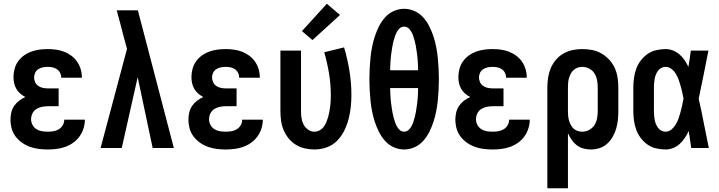

<svg xmlns="http://www.w3.org/2000/svg" viewBox="-20 -790 3840 1025"><path d="M235 8Q211 8 187 5Q163 2 140.5 -6Q118 -14 98 -28Q78 -42 63.5 -61Q49 -80 42.5 -103.5Q36 -127 36 -152Q36 -171 40.5 -190Q45 -209 55.5 -224.5Q66 -240 81.5 -252Q97 -264 115 -272Q100 -280 87.5 -291Q75 -302 67 -316Q59 -330 55.5 -346Q52 -362 52 -379Q52 -401 58 -423Q64 -445 77 -463Q90 -481 108 -494Q126 -507 147 -514.5Q168 -522 190 -525Q212 -528 235 -528Q257 -528 279 -525Q301 -522 322 -514Q343 -506 361 -492.5Q379 -479 391.5 -461Q404 -443 410.5 -421.5Q417 -400 417 -378V-375H307V-376Q307 -389 301 -401Q295 -413 284 -420.5Q273 -428 260.5 -430.5Q248 -433 235 -433Q222 -433 209 -430.5Q196 -428 185 -421Q174 -414 168 -402Q162 -390 162 -377Q162 -363 168 -350.5Q174 -338 185.5 -330.5Q197 -323 210.5 -320.5Q224 -318 238 -318H293V-223H238Q221 -223 205 -220Q189 -217 175 -208.5Q161 -200 153.5 -185Q146 -170 146 -153Q146 -138 153.5 -123.5Q161 -109 174.5 -100.5Q188 -92 203.5 -89.5Q219 -87 235 -87Q250 -87 265.5 -89.5Q281 -92 294 -100Q307 -108 315 -121.5Q323 -135 323 -151H433V-150Q433 -127 425.5 -103.5Q418 -80 404 -61Q390 -42 370.5 -28Q351 -14 328.5 -6Q306 2 282.5 5Q259 8 235 8Z M517 0 658 -529 640 -595Q631 -630 622 -665Q613 -700 603 -735H716L908 0H795L715 -378L630 0Z M1185 8Q1161 8 1137 5Q1113 2 1090.5 -6Q1068 -14 1048 -28Q1028 -42 1013.5 -61Q999 -80 992.5 -103.5Q986 -127 986 -152Q986 -171 990.5 -190Q995 -209 1005.5 -224.5Q1016 -240 1031.5 -252Q1047 -264 1065 -272Q1050 -280 1037.5 -291Q1025 -302 1017 -316Q1009 -330 1005.5 -346Q1002 -362 1002 -379Q1002 -401 1008 -423Q1014 -445 1027 -463Q1040 -481 1058 -494Q1076 -507 1097 -514.5Q1118 -522 1140 -525Q1162 -528 1185 -528Q1207 -528 1229 -525Q1251 -522 1272 -514Q1293 -506 1311 -492.5Q1329 -479 1341.5 -461Q1354 -443 1360.5 -421.5Q1367 -400 1367 -378V-375H1257V-376Q1257 -389 1251 -401Q1245 -413 1234 -420.5Q1223 -428 1210.5 -430.5Q1198 -433 1185 -433Q1172 -433 1159 -430.5Q1146 -428 1135 -421Q1124 -414 1118 -402Q1112 -390 1112 -377Q1112 -363 1118 -350.5Q1124 -338 1135.5 -330.5Q1147 -323 1160.5 -320.5Q1174 -318 1188 -318H1243V-223H1188Q1171 -223 1155 -220Q1139 -217 1125 -208.5Q1111 -200 1103.5 -185Q1096 -170 1096 -153Q1096 -138 1103.5 -123.5Q1111 -109 1124.5 -100.5Q1138 -92 1153.5 -89.5Q1169 -87 1185 -87Q1200 -87 1215.5 -89.5Q1231 -92 1244 -100Q1257 -108 1265 -121.5Q1273 -135 1273 -151H1383V-150Q1383 -127 1375.5 -103.5Q1368 -80 1354 -61Q1340 -42 1320.5 -28Q1301 -14 1278.5 -6Q1256 2 1232.5 5Q1209 8 1185 8Z M1658 8Q1632 8 1606.5 2Q1581 -4 1559 -17.5Q1537 -31 1520.5 -51.5Q1504 -72 1494 -96Q1484 -120 1480.5 -145.5Q1477 -171 1477 -197V-520H1587V-197Q1587 -179 1589.5 -160.5Q1592 -142 1600.5 -125.5Q1609 -109 1624.5 -98Q1640 -87 1658 -87Q1673 -87 1686 -94Q1699 -101 1708 -113Q1717 -125 1722.5 -138.5Q1728 -152 1732 -166Q1736 -180 1738.5 -194.5Q1741 -209 1743 -223.5Q1745 -238 1745.5 -253Q1746 -268 1746 -283Q1746 -341 1736.5 -398Q1727 -455 1711 -511L1817 -537Q1835 -476 1845.5 -412Q1856 -348 1856 -284Q1856 -251 1852.5 -218Q1849 -185 1840.5 -153Q1832 -121 1817 -91Q1802 -61 1778.5 -37.5Q1755 -14 1723 -3Q1691 8 1658 8ZM1648 -576 1592 -624 1725 -770 1795 -710Z M2138 8Q2109 8 2082 -4Q2055 -16 2035.5 -38Q2016 -60 2003 -86Q1990 -112 1981 -139.5Q1972 -167 1966.5 -195Q1961 -223 1958 -252Q1955 -281 1953.5 -310Q1952 -339 1952 -368Q1952 -396 1953.5 -425Q1955 -454 1958 -483Q1961 -512 1966.5 -540Q1972 -568 1981 -595.5Q1990 -623 2003 -649Q2016 -675 2035.5 -697Q2055 -719 2082 -731Q2109 -743 2138 -743Q2166 -743 2193 -731Q2220 -719 2239.5 -697Q2259 -675 2272 -649Q2285 -623 2294 -595.5Q2303 -568 2308.5 -540Q2314 -512 2317 -483Q2320 -454 2321.5 -425Q2323 -396 2323 -368Q2323 -339 2321.5 -310Q2320 -281 2317 -252Q2314 -223 2308.5 -195Q2303 -167 2294 -139.5Q2285 -112 2272 -86Q2259 -60 2239.5 -38Q2220 -16 2193 -4Q2166 8 2138 8ZM2212 -415Q2212 -428 2211.5 -441Q2211 -454 2210 -467Q2209 -480 2207.5 -493Q2206 -506 2204 -518.5Q2202 -531 2200 -544Q2198 -557 2194.5 -569.5Q2191 -582 2187 -594.5Q2183 -607 2177 -618.5Q2171 -630 2161 -639Q2151 -648 2138 -648Q2124 -648 2114 -639Q2104 -630 2098 -618.5Q2092 -607 2088 -594.5Q2084 -582 2080.5 -569.5Q2077 -557 2075 -544Q2073 -531 2071 -518.5Q2069 -506 2067.5 -493Q2066 -480 2065 -467Q2064 -454 2063.5 -441Q2063 -428 2063 -415ZM2138 -87Q2151 -87 2161 -96Q2171 -105 2177 -116.5Q2183 -128 2187 -140.5Q2191 -153 2194.5 -165.5Q2198 -178 2200 -191Q2202 -204 2204 -216.5Q2206 -229 2207.5 -242Q2209 -255 2210 -268Q2211 -281 2211.5 -294Q2212 -307 2212 -320H2063Q2063 -307 2063.5 -294Q2064 -281 2065 -268Q2066 -255 2067.5 -242Q2069 -229 2071 -216.5Q2073 -204 2075 -191Q2077 -178 2080.5 -165.5Q2084 -153 2088 -140.5Q2092 -128 2098 -116.5Q2104 -105 2114 -96Q2124 -87 2138 -87Z M2610 8Q2586 8 2562 5Q2538 2 2515.5 -6Q2493 -14 2473 -28Q2453 -42 2438.5 -61Q2424 -80 2417.5 -103.5Q2411 -127 2411 -152Q2411 -171 2415.5 -190Q2420 -209 2430.5 -224.5Q2441 -240 2456.5 -252Q2472 -264 2490 -272Q2475 -280 2462.5 -291Q2450 -302 2442 -316Q2434 -330 2430.5 -346Q2427 -362 2427 -379Q2427 -401 2433 -423Q2439 -445 2452 -463Q2465 -481 2483 -494Q2501 -507 2522 -514.5Q2543 -522 2565 -525Q2587 -528 2610 -528Q2632 -528 2654 -525Q2676 -522 2697 -514Q2718 -506 2736 -492.5Q2754 -479 2766.5 -461Q2779 -443 2785.5 -421.5Q2792 -400 2792 -378V-375H2682V-376Q2682 -389 2676 -401Q2670 -413 2659 -420.5Q2648 -428 2635.5 -430.5Q2623 -433 2610 -433Q2597 -433 2584 -430.5Q2571 -428 2560 -421Q2549 -414 2543 -402Q2537 -390 2537 -377Q2537 -363 2543 -350.5Q2549 -338 2560.5 -330.5Q2572 -323 2585.5 -320.5Q2599 -318 2613 -318H2668V-223H2613Q2596 -223 2580 -220Q2564 -217 2550 -208.5Q2536 -200 2528.5 -185Q2521 -170 2521 -153Q2521 -138 2528.5 -123.5Q2536 -109 2549.5 -100.5Q2563 -92 2578.5 -89.5Q2594 -87 2610 -87Q2625 -87 2640.5 -89.5Q2656 -92 2669 -100Q2682 -108 2690 -121.5Q2698 -135 2698 -151H2808V-150Q2808 -127 2800.5 -103.5Q2793 -80 2779 -61Q2765 -42 2745.5 -28Q2726 -14 2703.5 -6Q2681 2 2657.5 5Q2634 8 2610 8Z M2902 215V-323Q2902 -349 2906 -375Q2910 -401 2920 -425.5Q2930 -450 2947.5 -470.5Q2965 -491 2987.5 -504Q3010 -517 3036 -522.5Q3062 -528 3088 -528Q3115 -528 3141.5 -523Q3168 -518 3191 -504.5Q3214 -491 3232.5 -471Q3251 -451 3262 -426.5Q3273 -402 3277 -375.5Q3281 -349 3281 -323V-197Q3281 -173 3278.5 -149.5Q3276 -126 3269.5 -103.5Q3263 -81 3251 -60Q3239 -39 3221.5 -23Q3204 -7 3181 0.5Q3158 8 3134 8Q3114 8 3094 2.5Q3074 -3 3058.5 -15Q3043 -27 3031.5 -44Q3020 -61 3012 -79V215ZM3088 -87Q3108 -87 3125.5 -96.5Q3143 -106 3153.5 -122.5Q3164 -139 3167.5 -158.5Q3171 -178 3171 -197V-323Q3171 -342 3167.5 -361.5Q3164 -381 3154 -397.5Q3144 -414 3126 -423.5Q3108 -433 3089 -433Q3076 -433 3064 -429Q3052 -425 3042.5 -416.5Q3033 -408 3027 -396.5Q3021 -385 3017.5 -373Q3014 -361 3013 -348Q3012 -335 3012 -323V-197Q3012 -185 3013 -172Q3014 -159 3017.5 -147Q3021 -135 3027 -123.5Q3033 -112 3042 -103.5Q3051 -95 3063.5 -91Q3076 -87 3088 -87Z M3533 8Q3508 8 3482.5 2Q3457 -4 3436.5 -18.5Q3416 -33 3400.5 -53.5Q3385 -74 3376.5 -97.5Q3368 -121 3364.5 -146.5Q3361 -172 3361 -197V-323Q3361 -348 3364.5 -373.5Q3368 -399 3376.5 -422.5Q3385 -446 3400.5 -466.5Q3416 -487 3436.5 -501.5Q3457 -516 3482.5 -522Q3508 -528 3533 -528Q3553 -528 3572.5 -520.5Q3592 -513 3607.5 -499.5Q3623 -486 3634.5 -469Q3646 -452 3655 -433Q3659 -455 3662 -476.5Q3665 -498 3668 -520H3762Q3749 -456 3736.5 -391.5Q3724 -327 3710 -263Q3725 -198 3737.5 -132Q3750 -66 3764 0H3670Q3667 -23 3663.5 -45.5Q3660 -68 3657 -91Q3648 -72 3636.5 -54.5Q3625 -37 3609.5 -22.5Q3594 -8 3574 0Q3554 8 3533 8ZM3533 -87Q3551 -87 3565 -99Q3579 -111 3588 -126.5Q3597 -142 3603 -159Q3609 -176 3613.5 -193.5Q3618 -211 3622 -228.5Q3626 -246 3629 -264Q3626 -281 3622 -298Q3618 -315 3613.5 -331.5Q3609 -348 3603 -364.5Q3597 -381 3588 -396Q3579 -411 3564.5 -422Q3550 -433 3533 -433Q3521 -433 3510.5 -427.5Q3500 -422 3493 -412.5Q3486 -403 3481.5 -392Q3477 -381 3475 -369.5Q3473 -358 3472 -346.5Q3471 -335 3471 -323V-197Q3471 -185 3472 -173.5Q3473 -162 3475 -150.5Q3477 -139 3481.5 -128Q3486 -117 3493 -107.5Q3500 -98 3510.5 -92.5Q3521 -87 3533 -87Z"/></svg>

Font: Iosevka QP
Style: Bold
Weight: 700
Designer: Belleve Invis
Foundry: Belleve Invis
Version: Version 20.0.0; ttfautohint (v1.8.4)